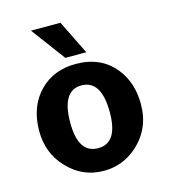

<svg xmlns="http://www.w3.org/2000/svg" viewBox="-102 -737 733 830"><g transform="rotate(-15 264.5 -321.5)"><path d="M262 -466Q375 -466 438 -387Q490 -322 490 -226Q490 -115 411 -45Q347 12 262 12Q164 12 97 -62Q35 -129 35 -226Q35 -337 102 -404Q164 -466 262 -466ZM174 -226Q174 -89 263 -89Q351 -89 351 -226Q351 -370 262 -370Q174 -370 174 -226ZM113 -655H245L320 -503H226Z"/></g></svg>

Font: Tajawal ExtraBold
Style: Regular
Weight: 800
Designer: Boutros Fonts
Foundry: Created by Boutros International 2017
Version: Version 1.700